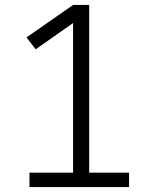

<svg xmlns="http://www.w3.org/2000/svg" viewBox="-20 -755 640 775"><path d="M99 0V-58H275V-662L124 -556L87 -604L275 -735H340V-58H501V0Z"/></svg>

Font: Iosevka Slab Light Extended
Style: Regular
Weight: 300
Width: 7
Monospace: yes
Designer: Belleve Invis
Foundry: Belleve Invis
Version: Version 11.1.0; ttfautohint (v1.8.3)